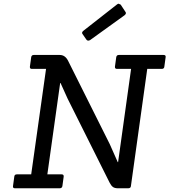

<svg xmlns="http://www.w3.org/2000/svg" viewBox="-20 -1014 912 1034"><path d="M651 -932 465 -798Q452 -791 445 -801L425 -830Q417 -839 430 -849L610 -990Q615 -994 619 -994L630 -989L655 -951Q663 -942 651 -932ZM670 0H616Q597 0 587.5 -7.5Q578 -15 570 -31L344 -483L306 -567H304L235 -75H312Q324 -75 323 -63L316 -12Q314 0 301 0H61Q48 0 50 -12L57 -63Q58 -75 71 -75H148L228 -643H151Q140 -643 141 -655L148 -706Q150 -718 162 -718H302Q332 -718 348 -684L571 -238L614 -141H616L686 -643H610Q598 -643 599 -655L606 -706Q608 -718 620 -718H861Q874 -718 872 -706L865 -655Q864 -643 851 -643H773L685 -12Q684 0 670 0Z"/></svg>

Font: Sanchez
Style: Italic
Weight: 400
Designer: Daniel Hernández
Foundry: LatinoType
Version: Version 1.001